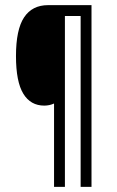

<svg xmlns="http://www.w3.org/2000/svg" viewBox="-20 -731 457 751"><path d="M337.9 0H295.4V-666V-668.5H293H236.3H233.9V-666V0H191.4V-322.3V-326.2L188 -324.7Q173.3 -318.4 154.3 -317.9Q154.3 -317.9 153.8 -317.9H153.3Q99.6 -317.9 71.3 -364.3Q42.5 -411.1 42.5 -511.7Q42.5 -615.2 74.2 -663.1Q106 -710.9 168 -710.9H337.9Z"/></svg>

Font: MAUL Condensed Light
Style: Light
Weight: 300
Designer: MAUL
Version: Version 2.137; 2017; ttfautohint (v1.8.3)